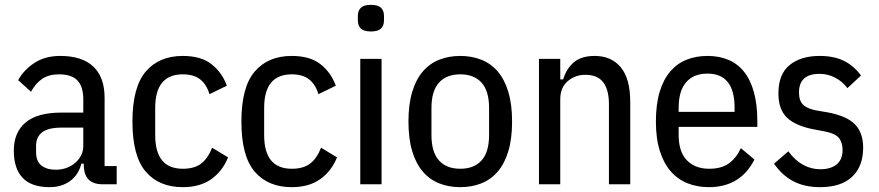

<svg xmlns="http://www.w3.org/2000/svg" viewBox="-20 -761 3629 793"><path d="M403 0Q326 0 326 -81V-85H316Q304 -38 269 -13Q234 12 185 12Q110 12 73.5 -26.5Q37 -65 37 -139Q37 -214 85.5 -255Q134 -296 234 -296H324V-350Q324 -404 299.5 -429Q275 -454 224 -454Q182 -454 154.5 -435.5Q127 -417 108 -382L55 -430Q78 -472 122 -501Q166 -530 229 -530Q319 -530 365.5 -486Q412 -442 412 -357V-75H462V0ZM211 -60Q235 -60 256 -68Q277 -76 292 -89.5Q307 -103 315.5 -120.5Q324 -138 324 -158V-234H235Q179 -234 154 -214.5Q129 -195 129 -159V-133Q129 -95 151 -77.5Q173 -60 211 -60Z M735 12Q637 12 582 -52Q527 -116 527 -259Q527 -401 582 -465.5Q637 -530 735 -530Q810 -530 853.5 -496Q897 -462 917 -407L845 -372Q834 -411 807.5 -432.5Q781 -454 735 -454Q621 -454 621 -315V-203Q621 -64 735 -64Q783 -64 811 -85.5Q839 -107 856 -151L922 -111Q899 -54 852.5 -21Q806 12 735 12Z M1185 12Q1087 12 1032 -52Q977 -116 977 -259Q977 -401 1032 -465.5Q1087 -530 1185 -530Q1260 -530 1303.5 -496Q1347 -462 1367 -407L1295 -372Q1284 -411 1257.5 -432.5Q1231 -454 1185 -454Q1071 -454 1071 -315V-203Q1071 -64 1185 -64Q1233 -64 1261 -85.5Q1289 -107 1306 -151L1372 -111Q1349 -54 1302.5 -21Q1256 12 1185 12Z M1512 -631Q1483 -631 1470.5 -643Q1458 -655 1458 -677V-695Q1458 -717 1470.5 -729Q1483 -741 1512 -741Q1541 -741 1553.5 -729Q1566 -717 1566 -695V-677Q1566 -655 1553.5 -643Q1541 -631 1512 -631ZM1468 -518H1556V0H1468Z M1881 12Q1834 12 1794.5 -3.5Q1755 -19 1726.5 -52Q1698 -85 1682.5 -136.5Q1667 -188 1667 -259Q1667 -330 1682.5 -381.5Q1698 -433 1726.5 -466Q1755 -499 1794.5 -514.5Q1834 -530 1881 -530Q1928 -530 1967.5 -514.5Q2007 -499 2035.5 -466Q2064 -433 2079.5 -381.5Q2095 -330 2095 -259Q2095 -188 2079.5 -136.5Q2064 -85 2035.5 -52Q2007 -19 1967.5 -3.5Q1928 12 1881 12ZM1881 -64Q1938 -64 1969 -98.5Q2000 -133 2000 -203V-315Q2000 -385 1969 -419.5Q1938 -454 1881 -454Q1824 -454 1793 -419.5Q1762 -385 1762 -315V-203Q1762 -133 1793 -98.5Q1824 -64 1881 -64Z M2206 0V-518H2294V-433H2306Q2320 -479 2351 -504.5Q2382 -530 2436 -530Q2505 -530 2544 -483Q2583 -436 2583 -340V0H2495V-331Q2495 -390 2471.5 -421Q2448 -452 2398 -452Q2355 -452 2324.5 -425.5Q2294 -399 2294 -351V0Z M2908 12Q2861 12 2821 -3.5Q2781 -19 2751.5 -52Q2722 -85 2705.5 -136.5Q2689 -188 2689 -259Q2689 -330 2704.5 -381.5Q2720 -433 2748.5 -466Q2777 -499 2816 -514.5Q2855 -530 2902 -530Q2949 -530 2987 -514.5Q3025 -499 3052 -466Q3079 -433 3093.5 -381.5Q3108 -330 3108 -259V-237H2783V-204Q2783 -134 2817 -99Q2851 -64 2909 -64Q2959 -64 2989.5 -85.5Q3020 -107 3040 -149L3096 -102Q3038 12 2908 12ZM2902 -457Q2845 -457 2814 -421.5Q2783 -386 2783 -316V-299H3014V-316Q3014 -457 2902 -457Z M3367 12Q3303 12 3256.5 -12.5Q3210 -37 3177 -85L3236 -136Q3263 -99 3296.5 -80.5Q3330 -62 3368 -62Q3411 -62 3435.5 -82Q3460 -102 3460 -141Q3460 -173 3444.5 -191.5Q3429 -210 3387 -218L3345 -226Q3268 -240 3231.5 -274Q3195 -308 3195 -375Q3195 -455 3241.5 -492.5Q3288 -530 3365 -530Q3425 -530 3466 -509.5Q3507 -489 3536 -449L3480 -397Q3459 -425 3429 -440.5Q3399 -456 3365 -456Q3280 -456 3280 -379Q3280 -344 3298 -327.5Q3316 -311 3356 -304L3398 -297Q3478 -282 3511.5 -247Q3545 -212 3545 -151Q3545 -74 3499.5 -31Q3454 12 3367 12Z"/></svg>

Font: IBM Plex Sans Cond Text
Style: Regular
Weight: 450
Width: 3
Designer: Mike Abbink, Paul van der Laan, Pieter van Rosmalen
Foundry: Bold Monday
Version: Version 1.3